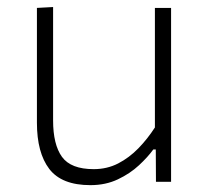

<svg xmlns="http://www.w3.org/2000/svg" viewBox="-20 -517 592 546"><path d="M237 9.5Q155.5 9.5 120.2 -36.5Q85 -82.5 85 -168Q85 -201 85 -225Q85 -249 85 -271Q85 -313 85 -349.8Q85 -386.5 85 -422Q85 -457.5 85 -494.5L131 -497Q131 -441.5 131 -387.8Q131 -334 131 -273.5V-174.5Q131 -106 156.2 -71Q181.5 -36 246.5 -36Q284.5 -36 316 -52.2Q347.5 -68.5 373.5 -95.2Q399.5 -122 420.5 -154.5V-273.5Q420.5 -334 420.5 -386.5Q420.5 -439 420.5 -494.5H466.5Q466.5 -439 466.5 -386.2Q466.5 -333.5 466.5 -271V-220.5Q466.5 -159.5 466.5 -107.8Q466.5 -56 466.5 0H423.5L423 -92H416Q400.5 -70.5 375.2 -47Q350 -23.5 315.2 -7Q280.5 9.5 237 9.5Z"/></svg>

Font: Commissioner Thin ExtraLight
Style: Regular
Weight: 250
Version: Version 1.000